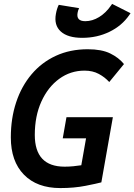

<svg xmlns="http://www.w3.org/2000/svg" viewBox="-20 -956 690 986"><path d="M289.6 9.8Q169.9 9.8 102.8 -59.1Q35.6 -127.9 35.6 -250.5Q35.6 -348.1 63 -430.7Q90.3 -513.2 142.1 -574.5Q193.8 -635.7 266.8 -669.4Q339.8 -703.1 430.7 -703.1Q502 -703.1 545.9 -681.6Q589.8 -660.2 616.7 -627L541 -534.7Q518.6 -559.6 487.3 -576.4Q456.1 -593.3 414.1 -593.3Q341.8 -593.3 283.9 -551Q226.1 -508.8 192.4 -434.3Q158.7 -359.9 158.7 -263.2Q158.7 -100.1 312 -100.1Q335.4 -100.1 356.9 -102.3Q378.4 -104.5 397.5 -107.4L421.9 -245.6H302.2L321.3 -354H559.6L500.5 -19.5Q477.1 -13.2 418.9 -1.7Q360.8 9.8 289.6 9.8ZM402.3 -761.7Q328.1 -761.7 292.2 -794.2Q256.3 -826.7 267.1 -884.8Q272 -912.1 281.7 -931.2L386.2 -914.1Q379.9 -900.9 378.4 -890.1Q370.6 -847.2 418 -847.2Q454.1 -847.2 489 -868.4Q523.9 -889.6 550.3 -928.2L555.7 -936L650.4 -888.2L644 -878.9Q606 -823.7 542.2 -792.7Q478.5 -761.7 402.3 -761.7Z"/></svg>

Font: Cascadia Code PL SemiBold
Style: Italic
Weight: 600
Italic angle: -10°
Monospace: yes
Designer: Aaron Bell
Foundry: Saja Typeworks
Version: Version 2404.023; ttfautohint (v1.8.4)